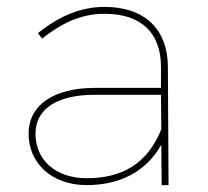

<svg xmlns="http://www.w3.org/2000/svg" viewBox="-20 -537 602 557"><path d="M469 0 467 -345C466 -450 402 -517 283 -517C210 -517 148 -487 90 -441L102 -425C158 -469 214 -497 283 -497C392 -497 446 -440 447 -345V-282H255C137 -282 63 -233 63 -149C63 -63 131 0 231 0C324 0 402 -36 448 -117L449 0ZM232 -20C141 -20 83 -73 83 -149C83 -221 145 -262 255 -262H447L448 -162C407 -60 332 -20 232 -20Z"/></svg>

Font: Montserrat Thin
Style: Regular
Weight: 250
Designer: Julieta Ulanovsky
Foundry: Julieta Ulanovsky
Version: Version 4.000